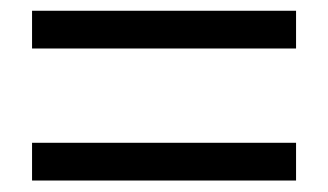

<svg xmlns="http://www.w3.org/2000/svg" viewBox="-20 -542 595 348"><path d="M38.1 -454.1V-522.5H516.6V-454.1ZM38.1 -214.8V-283.2H516.6V-214.8Z"/></svg>

Font: Taipei Sans TC Beta
Style: Regular
Weight: 400
Designer: JT Foundry
Foundry: JT Foundry
Version: Version 1.000